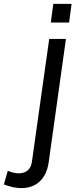

<svg xmlns="http://www.w3.org/2000/svg" viewBox="-144 -732 388 987"><path d="M-104 146 -124 216C-91 229 -61 235 -34 235C43 235 94 187 106 104L195 -532H109L20 100C15 138 -10 159 -47 159C-63 159 -83 155 -104 146ZM117 -616H211L224 -712H130Z"/></svg>

Font: Ronzino Oblique
Style: Italic
Weight: 400
Italic angle: -8°
Designer: Nunzio Mazzaferro
Foundry: Collletttivo
Version: Version 1.000;Glyphs 3.3 (3337)